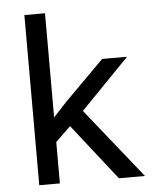

<svg xmlns="http://www.w3.org/2000/svg" viewBox="-53 -796 706 843"><g transform="rotate(-5 300.0 -375.0)"><path d="M243.2 -246.6 176.8 -182.6V0H85.9V-750H176.8V-291L235.8 -354.5L409.2 -528.3H519L305.2 -308.1L551.8 0H437Z"/></g></svg>

Font: TypoPRO Roboto Mono
Style: Regular
Weight: 400
Designer: Google
Version: Version 2.000986; 2015; ttfautohint (v1.3)